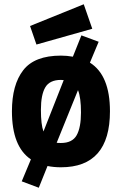

<svg xmlns="http://www.w3.org/2000/svg" viewBox="-20 -773 572 901"><path d="M266 -512Q294 -512 322 -507L362 -607L443 -577L402 -479Q496 -420 496 -251Q496 12 266 12Q232 12 203 6L162 108L82 78L125 -25Q36 -85 36 -251Q36 -375 89 -443.5Q142 -512 266 -512ZM121 -651 373 -753 413 -638 151 -564ZM266 -102Q319 -102 339.5 -138Q360 -174 360 -245Q360 -316 346 -350L246 -103Q252 -102 266 -102ZM266 -398Q213 -398 192.5 -363Q172 -328 172 -258Q172 -188 184 -156L279 -397Q277 -397 272.5 -397.5Q268 -398 266 -398Z"/></svg>

Font: Titillium Web[RUS by Daymarius]
Style: Bold
Weight: 700
Designer: Cyrillization by Daymarius
Foundry: Cyrillization by Daymarius
Version: Version 1.002 September 11, 2018